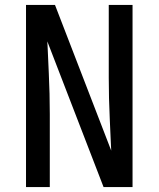

<svg xmlns="http://www.w3.org/2000/svg" viewBox="-20 -755 640 775"><path d="M85 0V-735H202L429 -147Q429 -152 428.5 -156.5Q428 -161 428 -165L423 -276Q421 -317 420 -358.5Q419 -400 419 -441V-735H515V0H398L171 -588Q171 -583 171.5 -578.5Q172 -574 172 -570L177 -459Q179 -418 180 -376.5Q181 -335 181 -294V0Z"/></svg>

Font: Iosevka Fixed Medium Extended
Style: Regular
Weight: 500
Width: 7
Monospace: yes
Designer: Belleve Invis
Foundry: Belleve Invis
Version: Version 24.1.1; ttfautohint (v1.8.4)